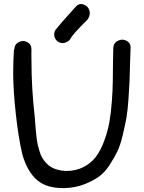

<svg xmlns="http://www.w3.org/2000/svg" viewBox="-20 -954 729 974"><path d="M50.8 -703.1H52.7Q53.7 -729.5 75.2 -740.2Q85.9 -746.1 96.7 -746.1Q107.4 -746.1 118.2 -740.2Q139.6 -729.5 139.6 -703.1Q139.6 -689.5 139.2 -675.8Q138.7 -662.1 139.6 -648.4Q139.6 -504.9 156.2 -362.3Q157.2 -350.6 158.7 -328.6Q160.2 -306.6 161.6 -292.5Q163.1 -278.3 165.5 -256.3Q168 -234.4 171.4 -219.7Q174.8 -205.1 180.7 -186Q186.5 -167 193.8 -154.3Q201.2 -141.6 212.9 -128.4Q224.6 -115.2 238.3 -106.9Q252 -98.6 271 -93.3Q290 -87.9 311.5 -86.9Q314.5 -86.9 318.4 -86.9Q364.3 -86.9 401.4 -105.5Q440.4 -125 465.3 -157.2Q490.2 -189.5 508.3 -238.3Q526.4 -287.1 534.7 -333.5Q543 -379.9 547.4 -439.5Q551.8 -499 552.2 -542Q552.7 -585 553.2 -636.7Q553.7 -688.5 554.7 -710Q555.7 -736.3 578.1 -747.1Q588.9 -752.9 600.1 -752.9Q611.3 -752.9 622.1 -747.1Q642.6 -736.3 642.6 -712.9L639.6 -629.9Q638.7 -573.2 637.2 -542.5Q635.7 -511.7 631.8 -452.6Q627.9 -393.6 621.6 -357.9Q615.2 -322.3 603 -270Q590.8 -217.8 575.2 -185.5Q559.6 -153.3 534.7 -115.2Q509.8 -77.1 478.5 -55.7Q447.3 -34.2 404.8 -18.1Q362.3 -2 311.5 0Q303.7 0 296.9 0Q216.8 0 169.9 -39.1Q118.2 -82 92.8 -172.9Q73.2 -256.8 60.1 -377.4Q46.9 -498 46.9 -585Q46.9 -643.6 50.8 -703.1ZM337.9 -758.8Q333 -749 321.3 -742.2Q309.6 -735.4 298.8 -735.4Q280.3 -735.4 267.6 -748Q254.9 -760.7 254.9 -779.3Q254.9 -792 261.7 -802.7Q282.2 -829.1 363.3 -918.9Q376 -933.6 390.6 -933.6Q397.5 -933.6 404.3 -930.7Q427.7 -922.9 433.6 -900.4Q435.5 -893.6 435.5 -887.7Q435.5 -872.1 424.8 -855.5Q349.6 -781.2 337.9 -758.8Z"/></svg>

Font: sage sans
Style: Regular
Weight: 400
Version: Version 001.032